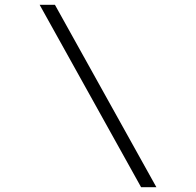

<svg xmlns="http://www.w3.org/2000/svg" viewBox="-20 -691 821 804"><path d="M570.8 92.8 146 -670.9H210L634.8 92.8Z"/></svg>

Font: BabelStone Ogham Fixed
Style: Regular
Weight: 400
Monospace: yes
Designer: Andrew West
Foundry: BabelStone
Version: Version 2.02 March 14, 2022